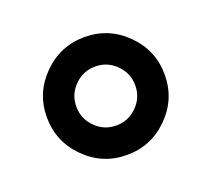

<svg xmlns="http://www.w3.org/2000/svg" viewBox="-68 -825 540 490"><g transform="rotate(-20 202.0 -580.0)"><path d="M258.5 -636.5Q235 -660 202 -660Q169 -660 145.5 -636.5Q122 -613 122 -580Q122 -547 145.5 -523.5Q169 -500 202 -500Q235 -500 258.5 -523.5Q282 -547 282 -580Q282 -613 258.5 -636.5ZM315 -467Q268 -420 202 -420Q136 -420 89 -467Q42 -514 42 -580Q42 -646 89 -693Q136 -740 202 -740Q268 -740 315 -693Q362 -646 362 -580Q362 -514 315 -467Z"/></g></svg>

Font: Rounded Mplus 1c Medium
Style: Regular
Weight: 500
Version: Version 1.059.20150529